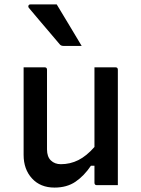

<svg xmlns="http://www.w3.org/2000/svg" viewBox="-20 -839 640 870"><path d="M182 -534Q193 -534 193 -523V-162Q193 -129 210.5 -112Q228 -95 256 -95Q298 -95 335 -113.5Q372 -132 408 -173V-534H503Q514 -534 514 -523V0H419Q408 0 408 -11V-88H392Q361 -42 322 -15.5Q283 11 227 11Q163 11 125 -30.5Q87 -72 87 -137V-534ZM237 -819Q266 -772 294 -724.5Q322 -677 350 -631H267Q256 -631 250 -639Q222 -673 199.5 -698.5Q177 -724 156.5 -749Q136 -774 111 -803Q107 -808 109 -813.5Q111 -819 118 -819Z"/></svg>

Font: Recursive Sn Lnr St Med
Style: Regular
Weight: 500
Version: Version 1.085;hotconv 1.1.0;makeotfexe 2.6.0; ttfautohint (v